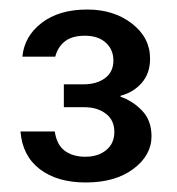

<svg xmlns="http://www.w3.org/2000/svg" viewBox="-20 -730 372 403"><path d="M27 -611Q31 -654 67.5 -682Q104 -710 163 -710Q219 -710 257 -680.5Q295 -651 295 -607Q295 -576 277.5 -556Q260 -536 233 -529V-527Q259 -518 278.5 -497.5Q298 -477 298 -444Q298 -404 260 -375.5Q222 -347 160 -347Q100 -347 63.5 -375Q27 -403 23 -454H95Q99 -426 116 -413.5Q133 -401 159 -401Q186 -401 203 -415Q220 -429 220 -453Q220 -478 202 -491.5Q184 -505 157 -505H114V-553H155Q183 -553 200.5 -566Q218 -579 218 -603Q218 -626 202 -640.5Q186 -655 158 -655Q131 -655 116 -643Q101 -631 96 -611Z"/></svg>

Font: Poppins
Style: Regular
Weight: 400
Designer: Ninad Kale (Devanagari), Jonny Pinhorn (Latin)
Version: Version 5.002